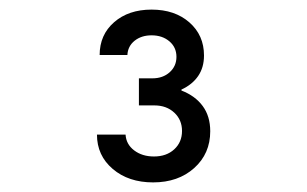

<svg xmlns="http://www.w3.org/2000/svg" viewBox="-20 -904 640 400"><path d="M245.4 -789.4Q246.3 -807.7 260.4 -819.1Q274.6 -830.4 295.8 -830.4Q318.2 -830.4 332.9 -817.9Q347.6 -805.4 347.6 -785.6Q347.6 -766.2 333.5 -753.5Q319.4 -740.8 297.4 -740.8H269.4V-684.4H301.6Q326.9 -684.4 343.1 -669.3Q359.2 -654.3 359.2 -631.2Q359.2 -607.8 343 -592.9Q326.8 -578 300.8 -578Q276.2 -578 259.5 -590.7Q242.8 -603.4 241.6 -623.6H182Q182 -580 214.9 -552Q247.8 -524 299 -524Q351.2 -524 384.6 -553.9Q418 -583.9 418 -630.6Q418 -661.8 402.3 -683.1Q386.6 -704.4 358 -715.4V-717.4Q380.6 -727.8 392.8 -745.6Q405 -763.4 405 -788.4Q405 -830.6 374.6 -857.3Q344.2 -884 295.8 -884Q247.8 -884 217.7 -857.7Q187.6 -831.4 187.6 -789.4Z"/></svg>

Font: CommitMonoV143 ExtLt
Style: Regular
Weight: 200
Monospace: yes
Designer: Eigil Nikolajsen
Foundry: Eigil Nikolajsen
Version: Version 1.143